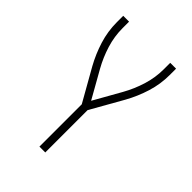

<svg xmlns="http://www.w3.org/2000/svg" viewBox="-215 -832 930 930"><g transform="rotate(45 250.0 -367.5)"><path d="M230 0V-290L136 -456Q106 -510 87.5 -569.5Q69 -629 69 -691V-735H109V-691Q109 -634 126 -579Q143 -524 171 -474L250 -334L329 -474Q357 -524 374 -579Q391 -634 391 -691V-735H431V-691Q431 -629 412.5 -569.5Q394 -510 364 -456L270 -290V0Z"/></g></svg>

Font: Iosevka Curly Extralight
Style: Regular
Weight: 200
Monospace: yes
Designer: Belleve Invis
Foundry: Belleve Invis
Version: Version 22.1.2; ttfautohint (v1.8.4)